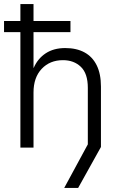

<svg xmlns="http://www.w3.org/2000/svg" viewBox="-36 -731 581 951"><path d="M282 200 399 -16V-296Q399 -367 364.5 -400Q330 -433 276 -433Q211 -433 170.5 -390Q130 -347 130 -273V0H65V-711H130V-395H131Q151 -441 190.5 -467Q230 -493 287 -493Q343 -493 382.5 -471.5Q422 -450 443 -407.5Q464 -365 464 -302V-3L351 200ZM-16 -572V-627H313V-572Z"/></svg>

Font: TikTok Sans 24pt Light
Style: Regular
Weight: 300
Version: Version 4.000